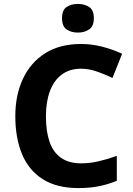

<svg xmlns="http://www.w3.org/2000/svg" viewBox="-20 -948 677 978"><path d="M393 -598Q335 -598 295 -568.5Q255 -539 234.5 -484.5Q214 -430 214 -355Q214 -279 232.5 -225.5Q251 -172 291 -144Q331 -116 393 -116Q437 -116 480.5 -126Q524 -136 575 -154V-27Q528 -8 482 1Q436 10 379 10Q269 10 197.5 -35.5Q126 -81 92 -163.5Q58 -246 58 -356Q58 -464 97 -547Q136 -630 210.5 -677Q285 -724 393 -724Q446 -724 499.5 -710.5Q553 -697 602 -674L553 -551Q513 -570 472.5 -584Q432 -598 393 -598ZM377 -928Q410 -928 434 -912.5Q458 -897 458 -855Q458 -814 434 -798Q410 -782 377 -782Q343 -782 319.5 -798Q296 -814 296 -855Q296 -897 319.5 -912.5Q343 -928 377 -928Z"/></svg>

Font: Noto Sans Thaana
Style: Regular
Weight: 400
Designer: Monotype Design Team
Foundry: Monotype Imaging Inc.
Version: Version 2.001